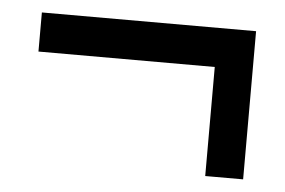

<svg xmlns="http://www.w3.org/2000/svg" viewBox="-34 -581 567 382"><g transform="rotate(5 250.0 -390.0)"><path d="M463.4 -242.2H387.7V-460H35.6V-538.1H463.4Z"/></g></svg>

Font: Ezra SIL
Style: Regular
Weight: 400
Designer: Development by SIL's NRSI team. OpenType tables by Ralph Hancock ( hancock@dircon.co.uk )
Foundry: SIL International, Version 2.51: 2007
Version: Version 2.51, 2007